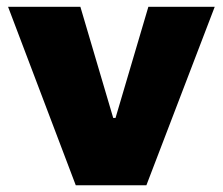

<svg xmlns="http://www.w3.org/2000/svg" viewBox="-20 -548 659 568"><path d="M413.1 0H204.1L3.9 -527.8H217.8L314.9 -199.2H321.8L418.9 -527.8H615.2Z"/></svg>

Font: Archivo-RBTV
Style: Regular
Weight: 500
Designer: Hector Gatti
Foundry: Hector Gatti
Version: ""